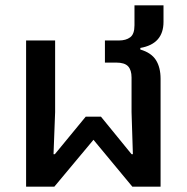

<svg xmlns="http://www.w3.org/2000/svg" viewBox="-20 -701 704 721"><path d="M78 -549H187V-280L181 -122H186L302 -263H359L474 -122H479L474 -280V-410Q474 -438 461 -452Q448 -466 416 -466H374V-549H427Q453 -549 469 -561Q485 -573 485 -606V-681H594V-619Q594 -536 507 -521V-515Q548 -503 565.5 -475.5Q583 -448 583 -405V0H477L331 -176L184 0H78Z"/></svg>

Font: IBM Plex Thai Medium
Style: Regular
Weight: 500
Designer: Mike Abbink, Paul van der Laan, Pieter van Rosmalen, Ben Mitchell, Mark Frömberg
Foundry: Bold Monday
Version: Version 1.0